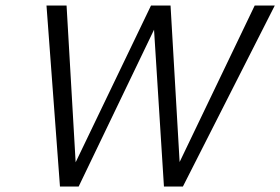

<svg xmlns="http://www.w3.org/2000/svg" viewBox="-20 -678 1019 698"><path d="M906 -658H979L645 0H576L540 -570L266 0H198L149 -658H222L255 -88L529 -658H600L633 -89Z"/></svg>

Font: EauTest
Style: Italic
Weight: 400
Italic angle: -12°
Designer: Christian Thalmann (Catharsis Fonts)
Version: Version 0.001;PS 000.001;hotconv 1.0.88;makeotf.lib2.5.64775